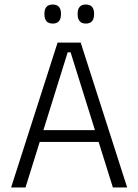

<svg xmlns="http://www.w3.org/2000/svg" viewBox="-20 -827 610 847"><path d="M29 0 234 -639H336L541 0H478L291.5 -596H278.5L92.5 0ZM138.5 -201V-253H431V-201ZM212.5 -723Q194 -723 185 -733.5Q176 -744 176 -764V-767Q176 -786.5 185 -796.8Q194 -807 212.5 -807Q231 -807 240 -796.8Q249 -786.5 249 -767V-764Q249 -744 240 -733.5Q231 -723 212.5 -723ZM358.5 -723Q340.5 -723 331.5 -733.5Q322.5 -744 322.5 -764V-767Q322.5 -786.5 331.5 -796.8Q340.5 -807 358.5 -807Q377 -807 386 -796.8Q395 -786.5 395 -767V-764Q395 -744 386 -733.5Q377 -723 358.5 -723Z"/></svg>

Font: Anek Odia Light
Style: Regular
Weight: 300
Designer: Yesha Goshar & Mahesh Sahu (Odia), Yesha Goshar (Latin)
Foundry: Ek Type
Version: Version 1.003